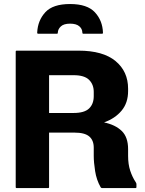

<svg xmlns="http://www.w3.org/2000/svg" viewBox="-20 -958 738 978"><path d="M380 -700Q504.5 -700 568.5 -647Q632.5 -594 632.5 -506V-494Q632.5 -434 599.2 -394.2Q566 -354.5 510 -334.5Q567.5 -322.5 600 -291Q632.5 -259.5 632.5 -198.5V-164Q632.5 -121.5 643.2 -88.8Q654 -56 671 -30.5Q675 -25 675 -20V-5Q675 0 670 0H500Q495 0 492.5 -4.5Q471.5 -41.5 464.5 -86.5Q457.5 -131.5 457.5 -164V-206Q457.5 -243.5 434.5 -263Q411.5 -282.5 360 -282.5H230V-5Q230 0 225 0H65Q60 0 60 -5V-695Q60 -700 65 -700ZM230 -575V-382.5H355Q410 -382.5 433.8 -405.5Q457.5 -428.5 457.5 -468V-490Q457.5 -527.5 433.8 -551.2Q410 -575 355 -575ZM337 -837.5Q305 -837.5 290 -823.5Q275 -809.5 274.5 -791.5Q274.5 -786 269.5 -786H174.5Q169 -786 169.5 -793Q172.5 -854 211 -895.8Q249.5 -937.5 337 -937.5Q424.5 -937.5 463.5 -895.2Q502.5 -853 504.5 -791.5Q504.5 -786 499.5 -786H404.5Q399.5 -786 399.5 -792.5Q399 -811.5 383.5 -824.5Q368 -837.5 337 -837.5Z"/></svg>

Font: MFEK Sans
Style: Bold
Weight: 700
Designer: Owen Earl
Foundry: indestructible type*
Version: Version 0.001; ttfautohint (v1.8.4.7-5d5b)